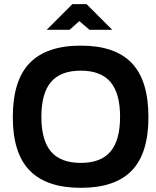

<svg xmlns="http://www.w3.org/2000/svg" viewBox="-20 -900 756 929"><path d="M371.1 8.8Q537.1 8.8 617.7 -74.7Q698.2 -158.2 698.2 -333Q698.2 -510.3 617.7 -594.7Q537.1 -679.2 371.1 -679.2Q205.1 -679.2 123.5 -595Q42 -510.7 42 -333Q42 -158.2 123.8 -74.7Q205.6 8.8 371.1 8.8ZM371.1 -558.1Q467.8 -558.1 514.4 -503.4Q561 -448.7 561 -335Q561 -221.2 514.4 -166.5Q467.8 -111.8 371.1 -111.8Q273.4 -111.8 226.8 -166.5Q180.2 -221.2 180.2 -335Q180.2 -448.7 226.8 -503.4Q273.4 -558.1 371.1 -558.1ZM206.1 -755.9 330.1 -879.9H398.9L522.9 -755.9H413.1L363.8 -797.9L316.9 -755.9Z"/></svg>

Font: LT Wave Text Bold
Style: Regular
Weight: 700
Designer: Daniel Lyons
Version: Version 2.5 (Glyphs App)